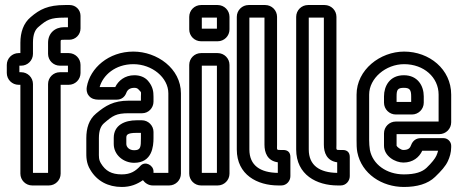

<svg xmlns="http://www.w3.org/2000/svg" viewBox="-20 -712 1828 763"><path d="M64 -425H57V-451H64C90 -451 111 -472 111 -498V-542C111 -575 119 -594 134 -606C166 -633 179 -642 238 -642H250V-604H235C198 -604 171 -580 171 -542V-498C171 -472 192 -451 218 -451H250V-425H218C192 -425 171 -404 171 -378V-25H111V-378C111 -404 90 -425 64 -425ZM221 -22V-375H253C279 -375 300 -396 300 -422V-454C300 -480 279 -501 253 -501H221V-542C221 -554 220 -554 235 -554H255C280 -554 300 -574 300 -599V-649C300 -673 281 -692 257 -692H238C171 -692 138 -675 102 -644C73 -620 61 -583 61 -542V-501H54C28 -501 7 -480 7 -454V-422C7 -396 28 -375 54 -375H61V-22C61 4 82 25 108 25H174C200 25 221 4 221 -22Z M590 -308V-328C590 -347 588 -368 568 -391C555 -406 535 -413 514 -413C476 -413 450 -391 438 -366H376C389 -413 438 -457 510 -457C584 -457 649 -404 649 -341V-25H590V-31C590 -55 558 -73 539 -54C519 -32 499 -19 464 -19C423 -19 399 -33 381 -63C372 -78 373 -89 373 -109V-163C373 -194 381 -212 394 -223C428 -252 441 -262 492 -262H545C570 -262 590 -283 590 -308ZM587 25H652C678 25 699 4 699 -22V-341C699 -440 604 -507 510 -507C411 -507 338 -441 325 -367C323 -357 324 -343 332 -333C342 -319 358 -316 370 -316H444C463 -316 476 -327 482 -343C486 -354 495 -363 514 -363C523 -363 527 -360 530 -357C544 -342 540 -349 540 -328V-312H492C431 -312 399 -292 362 -261C333 -237 323 -202 323 -163V-109C323 -91 322 -64 339 -37C365 7 409 31 464 31C499 31 525 20 548 4C556 15 570 25 587 25ZM544 -234H523C476 -234 432 -215 432 -164V-140C432 -96 471 -65 513 -65C585 -65 590 -131 590 -163V-188C590 -213 569 -234 544 -234ZM523 -184H540V-163C540 -127 539 -115 513 -115C493 -115 482 -128 482 -140V-164C482 -175 484 -184 523 -184Z M782 -25V-451H842V-25ZM892 -22V-454C892 -480 871 -501 845 -501H779C753 -501 732 -480 732 -454V-22C732 4 753 25 779 25H845C871 25 892 4 892 -22ZM782 -598V-642H842V-598ZM892 -595V-645C892 -671 871 -692 845 -692H779C753 -692 732 -671 732 -645V-595C732 -569 753 -548 779 -548H845C871 -548 892 -569 892 -595Z M1084 -25C1015 -26 971 -54 971 -118V-642H1031V-137C1031 -106 1042 -73 1084 -67ZM1034 -692H968C942 -692 921 -671 921 -645V-118C921 -17 1003 25 1086 25H1098C1119 25 1134 7 1134 -12V-88C1134 -106 1124 -116 1106 -116H1102C1077 -116 1081 -114 1081 -137V-645C1081 -671 1060 -692 1034 -692Z M1320 -25C1251 -26 1207 -54 1207 -118V-642H1267V-137C1267 -106 1278 -73 1320 -67ZM1270 -692H1204C1178 -692 1157 -671 1157 -645V-118C1157 -17 1239 25 1322 25H1334C1355 25 1370 7 1370 -12V-88C1370 -106 1360 -116 1342 -116H1338C1313 -116 1317 -114 1317 -137V-645C1317 -671 1296 -692 1270 -692Z M1506 -182V-133C1506 -91 1551 -66 1583 -66C1621 -66 1646 -87 1658 -113H1721C1719 -106 1717 -99 1714 -93C1709 -82 1696 -65 1675 -45C1658 -29 1631 -19 1585 -19C1516 -19 1461 -59 1450 -116C1448 -129 1447 -142 1447 -155V-336C1447 -401 1513 -457 1586 -457C1664 -457 1723 -405 1723 -336V-229H1553C1527 -229 1506 -208 1506 -182ZM1773 -226V-336C1773 -437 1686 -507 1586 -507C1491 -507 1397 -435 1397 -336V-155C1397 -140 1397 -122 1400 -107C1417 -21 1498 31 1585 31C1637 31 1680 19 1709 -9C1733 -32 1751 -52 1760 -72C1767 -87 1773 -106 1773 -127V-133C1773 -149 1759 -163 1743 -163H1652C1633 -163 1620 -152 1614 -136C1610 -124 1603 -116 1583 -116C1572 -116 1557 -129 1556 -133V-179H1726C1752 -179 1773 -200 1773 -226ZM1553 -257H1617C1643 -257 1664 -278 1664 -304V-329C1664 -371 1640 -413 1585 -413C1528 -413 1506 -369 1506 -329V-304C1506 -278 1527 -257 1553 -257ZM1585 -363C1608 -363 1614 -355 1614 -329V-307H1556V-329C1556 -355 1560 -363 1585 -363Z"/></svg>

Font: DIN Rundschrift
Style: MittelKont
Weight: 400
Version: Version 1.027